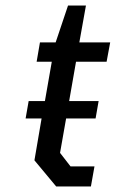

<svg xmlns="http://www.w3.org/2000/svg" viewBox="-20 -677 420 697"><path d="M184 0 105 -95 131 -247H73L84 -310H143L168 -453H113L125 -523H182L227 -657H292L268 -523H380L367 -453H256L231 -310H338L327 -247H220L198 -122L236 -73H323L310 0Z"/></svg>

Font: Tomorrow
Style: Italic
Weight: 400
Italic angle: -10°
Designer: Tony de Marco, Monica Rizzolli
Foundry: Just in Type
Version: Version 2.002